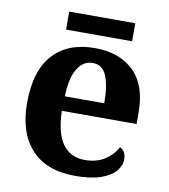

<svg xmlns="http://www.w3.org/2000/svg" viewBox="-79 -752 729 830"><g transform="rotate(10 285.5 -337.5)"><path d="M306 10Q179 10 113 -62.5Q47 -135 47 -265Q47 -406 112 -477.5Q177 -549 295 -549Q404 -549 466.5 -488Q529 -427 529 -308V-257H201Q204 -157 238.5 -111Q273 -65 335 -65Q387 -65 423 -88.5Q459 -112 476 -146Q490 -139 496.5 -126.5Q503 -114 503 -97Q503 -69 482 -44.5Q461 -20 417.5 -5Q374 10 306 10ZM376 -321Q376 -398 358 -441Q340 -484 297 -484Q255 -484 230 -442.5Q205 -401 203 -321ZM158 -606V-685H448V-606Z"/></g></svg>

Font: Noto Serif Kannada
Style: Bold
Weight: 700
Version: Version 2.003